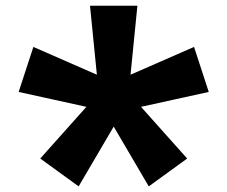

<svg xmlns="http://www.w3.org/2000/svg" viewBox="-20 -684 790 667"><path d="M496.8 -36.5 357 -274.9 375 -343.7 445.8 -339.8 630.2 -133.3ZM253.2 -36.5 119.8 -133.3 304.2 -339.8 375 -343.7 393 -274.9ZM315.4 -305.1 44.8 -364.6 95.9 -521 349.3 -410.1 375 -343.7ZM375 -343.7 320.1 -388.6 292.7 -664H457.3L429.9 -388.6ZM434.6 -305.1 375 -343.7 400.7 -410.1 654.1 -521 705.2 -364.6Z"/></svg>

Font: Martian Mono SemiExpanded
Style: Regular
Weight: 400
Width: 6
Monospace: yes
Designer: Roman Shamin
Foundry: Evil Martians
Version: Version 1.000